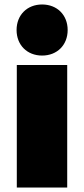

<svg xmlns="http://www.w3.org/2000/svg" viewBox="-20 -837 375 857"><path d="M168 -817C101 -817 54 -770 54 -703C54 -636 101 -589 168 -589C235 -589 282 -636 282 -703C282 -770 235 -817 168 -817ZM55 -547V0H280V-547Z"/></svg>

Font: Montserrat-Arabic Black
Style: Regular
Weight: 900
Designer: Mohamed Gaber
Foundry: Kief Type Foundry
Version: Version 5.008;PS 005.008;hotconv 1.0.88;makeotf.lib2.5.64775